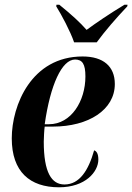

<svg xmlns="http://www.w3.org/2000/svg" viewBox="-20 -786 562 816"><path d="M295 -606H391C426 -654 471 -706 521 -759L522 -766H509C443 -726 386 -687 348 -659C321 -690 285 -723 232 -766H220L219 -759C241 -724 279 -653 295 -606ZM231 10C343 10 398 -56 398 -108C398 -133 390 -144 380 -147C356 -62 318 -2 254 -2C199 -2 166 -53 166 -184C166 -198 168 -236 170 -248H205C356 -248 468 -319 468 -429C468 -504 419 -546 331 -546C114 -546 30 -339 30 -198C30 -56 107 10 231 10ZM188 -258H170C194 -426 243 -533 299 -533C330 -533 343 -514 343 -461C343 -357 283 -258 188 -258Z"/></svg>

Font: Noto Serif Display Condensed
Style: Bold Italic
Weight: 700
Width: 3
Italic angle: -12°
Designer: Monotype Design Team
Foundry: Monotype Imaging Inc.
Version: Version 2.009